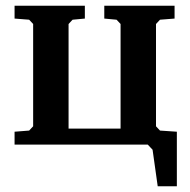

<svg xmlns="http://www.w3.org/2000/svg" viewBox="-20 -506 666 672"><path d="M31 0V-45L82 -49L96 -64V-422L82 -437L31 -441V-486H277V-441L234 -437L220 -422V-56H402V-422L388 -437L345 -441V-486H591V-441L540 -437L526 -422V-64L540 -49L599 -45V146H532L514 18L497 0Z"/></svg>

Font: Khartiya
Style: Bold
Weight: 700
Version: Version 1.0.2